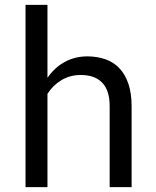

<svg xmlns="http://www.w3.org/2000/svg" viewBox="-20 -770 640 790"><path d="M175.3 -449.7Q203.6 -491.2 245.1 -514.4Q286.6 -537.6 338.4 -538.1Q379.9 -538.1 413.8 -526.1Q447.8 -514.2 471.7 -488.8Q495.6 -463.4 508.5 -424.6Q521.5 -385.7 521.5 -332.5V0H431.2V-333.5Q431.2 -398.4 400.1 -430.2Q369.1 -461.9 311.5 -461.4Q268.1 -461.4 232.7 -440.2Q197.3 -418.9 175.3 -383.8V0H85V-750H175.3Z"/></svg>

Font: TypoPRO Roboto Mono
Style: Regular
Weight: 400
Designer: Google
Version: Version 2.000986; 2015; ttfautohint (v1.3)